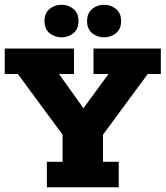

<svg xmlns="http://www.w3.org/2000/svg" viewBox="-20 -787 696 807"><path d="M177 0V-107H243V-221L55 -476H0V-583H291V-476H228L353 -301H308L436 -476H373V-583H656V-476H601L413 -221V-107H479V0ZM239 -630Q210 -630 188.5 -647.5Q167 -665 167 -699Q167 -732 188.5 -749.5Q210 -767 239 -767Q267 -767 288.5 -749.5Q310 -732 310 -699Q310 -665 288.5 -647.5Q267 -630 239 -630ZM417 -630Q389 -630 367.5 -647.5Q346 -665 346 -698Q346 -732 367.5 -749.5Q389 -767 417 -767Q446 -767 467.5 -749.5Q489 -732 489 -698Q489 -665 467.5 -647.5Q446 -630 417 -630Z"/></svg>

Font: Rokkitt SemiBold ExtraBold
Style: Regular
Weight: 800
Version: Version 3.103